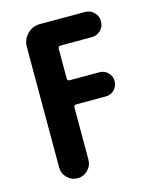

<svg xmlns="http://www.w3.org/2000/svg" viewBox="-110 -807 721 884"><g transform="rotate(-15 250.0 -365.0)"><path d="M231.4 -610.4Q220.7 -610.4 219.7 -598.6V-456.1Q219.7 -445.3 231.4 -445.3H372.1Q396.5 -445.3 413.1 -428.7Q429.7 -412.1 429.7 -388.2Q429.7 -364.3 413.1 -347.2Q396.5 -330.1 372.1 -330.1H231.4Q220.7 -330.1 219.7 -319.3V-70.3Q219.7 -41 199.2 -20.5Q178.7 0 149.9 0Q121.1 0 100.6 -20.5Q80.1 -41 80.1 -70.3V-644.5Q80.1 -679.7 105 -705.1Q129.9 -730.5 165 -730.5H379.9Q405.3 -730.5 422.9 -712.9Q440.4 -695.3 440.4 -669.9Q440.4 -644.5 422.9 -627.4Q405.3 -610.4 379.9 -610.4Z"/></g></svg>

Font: Rounded-X Mgen+ 2m bold
Style: Bold
Weight: 700
Designer: [Source Han Sans]
Ryoko NISHIZUKA  (kana & ideographs); Paul D. Hunt (Latin, Greek & Cyrillic); Wenlong ZHANG  (bopomofo
Version: Version 1.059.20150602